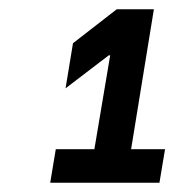

<svg xmlns="http://www.w3.org/2000/svg" viewBox="-20 -785 375 413"><path d="M335 -464 323 -392H88L100 -464H183L217 -666H214L121 -595L137 -692L231 -765H311L262 -464Z"/></svg>

Font: Be Vietnam
Style: Bold Italic
Weight: 700
Italic angle: -9.66701°
Designer: Gabriel Lam
Foundry: TypeRant
Version: Version 3.000